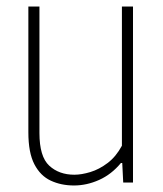

<svg xmlns="http://www.w3.org/2000/svg" viewBox="-20 -560 500 589"><path d="M207 9Q167.5 9 135.8 -5.8Q104 -20.5 85.5 -56Q67 -91.5 67 -154V-540H101V-152Q101 -79.5 131 -51.8Q161 -24 208 -24Q230 -24 257.2 -32.2Q284.5 -40.5 310.2 -60Q336 -79.5 354 -113V-540H388V0H358L355 -60H351Q322 -25 284 -8Q246 9 207 9Z"/></svg>

Font: Encode Sans Condensed Condensed Thin
Style: Regular
Weight: 100
Width: 3
Designer: Multiple Designers
Foundry: Impallari Type
Version: Version 3.000; ttfautohint (v1.8.3) -l 8 -r 50 -G 200 -x 14 